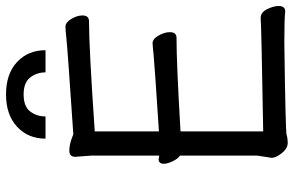

<svg xmlns="http://www.w3.org/2000/svg" viewBox="-188 -766 970 634"><g transform="rotate(-90 297.0 -449.0)"><path d="M142.1 16.1Q124 16.1 108.4 -3.4Q92.8 -22.9 92.8 -37.1L100.1 -84V-339.8Q90.3 -345.7 81.8 -363.3Q73.2 -380.9 73.2 -393.1Q73.2 -410.2 88.9 -410.2L100.1 -408.2V-633.8L96.2 -685.1Q96.2 -705.1 116.2 -705.1Q131.3 -705.1 150.9 -699.2L170.9 -691.9Q453.1 -710.9 487.8 -714.8Q513.7 -717.8 525.9 -717.8Q540 -717.8 551.5 -698.5Q563 -679.2 563 -662.1Q563 -640.1 543.9 -640.1Q456.1 -640.1 180.2 -621.1V-409.2Q397 -423.3 433.1 -426.8Q459 -429.7 471.2 -430.2Q485.4 -430.2 496.6 -410.6Q507.8 -391.1 507.8 -373Q507.8 -351.1 488.8 -351.1Q403.8 -351.1 180.2 -337.9V-64.9Q522.9 -70.8 555.2 -73.2Q573.2 -73.2 583.7 -52Q594.2 -30.8 594.2 -14.2Q594.2 7.8 576.2 7.8Q552.2 4.9 473.1 4.9Q179.2 8.8 168.2 12.5Q157.2 16.1 142.1 16.1ZM448.2 -783.7H375Q375 -812.5 358.2 -834.2Q341.3 -856 302.2 -856Q262.2 -856 245.8 -834.2Q229.5 -812.5 229.5 -783.7H156.2Q156.2 -841.3 195.6 -877.7Q234.9 -914.1 302.2 -914.1Q370.1 -914.1 409.2 -877.7Q448.2 -841.3 448.2 -783.7Z"/></g></svg>

Font: LXGW WenKai Screen R
Style: Regular
Weight: 400
Designer: Fontworks Inc.
Version: Version 1.235;May 31, 2022